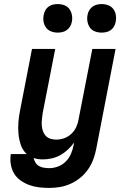

<svg xmlns="http://www.w3.org/2000/svg" viewBox="-20 -910 590 942"><path d="M222 12Q196 12 171 9Q146 6 123 -2.5Q100 -11 80.5 -25Q61 -39 49 -59Q37 -79 33 -103.5Q29 -128 33 -154H111Q91 -173 82 -199.5Q73 -226 70.5 -254.5Q68 -283 70.5 -312.5Q73 -342 79 -371L137 -670H251L189 -353Q187 -338 185.5 -323.5Q184 -309 185 -294.5Q186 -280 190.5 -267Q195 -254 204 -244Q213 -234 227 -229.5Q241 -225 256 -225Q275 -225 294 -231.5Q313 -238 328.5 -252Q344 -266 353 -284.5Q362 -303 365 -322L433 -670H547L452 -179Q447 -153 437.5 -127.5Q428 -102 412 -79Q396 -56 374 -38Q352 -20 326.5 -8.5Q301 3 274.5 7.5Q248 12 222 12ZM222 -85Q243 -85 264.5 -93Q286 -101 302.5 -117.5Q319 -134 328 -155Q337 -176 341 -197L344 -211Q330 -192 313 -176Q296 -160 276 -149Q256 -138 234.5 -133Q213 -128 191 -128Q179 -128 167.5 -129.5Q156 -131 145 -135Q148 -122 154.5 -111.5Q161 -101 172 -95Q183 -89 196 -87Q209 -85 222 -85ZM478 -750Q461 -750 445.5 -756Q430 -762 421 -775Q412 -788 409 -805Q406 -822 410 -839Q412 -850 418.5 -860.5Q425 -871 435 -878Q445 -885 456.5 -887.5Q468 -890 479 -890Q496 -890 511.5 -884Q527 -878 536.5 -865Q546 -852 548.5 -835Q551 -818 547 -801Q545 -790 539 -779.5Q533 -769 523 -762Q513 -755 501.5 -752.5Q490 -750 478 -750ZM263 -750Q246 -750 230.5 -756Q215 -762 205.5 -775Q196 -788 193.5 -805Q191 -822 195 -839Q197 -850 203 -860.5Q209 -871 219 -878Q229 -885 240.5 -887.5Q252 -890 264 -890Q281 -890 296.5 -884Q312 -878 321 -865Q330 -852 333 -835Q336 -818 332 -801Q330 -790 323.5 -779.5Q317 -769 307 -762Q297 -755 285.5 -752.5Q274 -750 263 -750Z"/></svg>

Font: Lode
Style: Bold Italic
Weight: 700
Italic angle: -11°
Monospace: yes
Designer: Belleve Invis
Foundry: Belleve Invis
Version: Version 29.2.0; ttfautohint (v1.8.3)